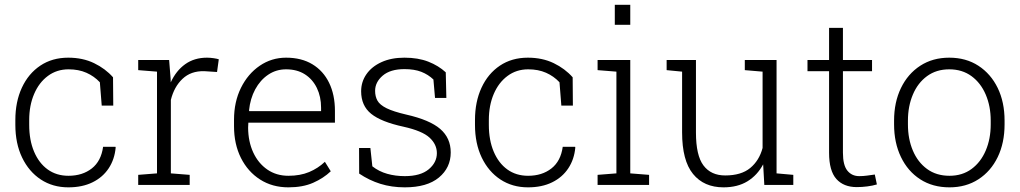

<svg xmlns="http://www.w3.org/2000/svg" viewBox="-20 -782 4313 812"><path d="M269 10.3Q203.1 10.3 152.6 -22.9Q102.1 -56.2 73.5 -115.7Q44.9 -175.3 44.9 -253.9V-274.4Q44.9 -351.6 72.5 -411.1Q100.1 -470.7 150.4 -504.4Q200.7 -538.1 268.6 -538.1Q330.1 -538.1 377.9 -514.9Q425.8 -491.7 458 -455.1L459 -335.4H410.2L402.3 -434.1Q377.9 -460 345.2 -474.4Q312.5 -488.8 270 -488.8Q220.2 -488.8 182.6 -460.9Q145 -433.1 124.3 -384.5Q103.5 -335.9 103.5 -274.4V-253.9Q103.5 -189.5 124 -140.9Q144.5 -92.3 181.6 -65.4Q218.8 -38.6 269.5 -38.6Q328.6 -38.6 368.2 -69.6Q407.7 -100.6 416 -161.1H468.3L469.2 -158.2Q464.8 -108.4 439.7 -70.3Q414.6 -32.2 371.3 -11Q328.1 10.3 269 10.3Z M564.5 0V-42.5L644 -48.8V-479L564.5 -485.4V-528.3H695.3L701.7 -447.8L702.1 -433.6Q724.6 -482.9 763.2 -510.5Q801.8 -538.1 855.5 -538.1Q868.7 -538.1 883.5 -535.9Q898.4 -533.7 905.3 -531.2L897.9 -477.5L843.8 -481Q787.6 -482.4 752 -448.7Q716.3 -415 702.6 -359.4V-48.8L782.2 -42.5V0Z M1199.7 10.3Q1131.8 10.3 1080.1 -22.7Q1028.3 -55.7 999 -114Q969.7 -172.4 969.7 -248.5V-275.4Q969.7 -351.1 999 -410.4Q1028.3 -469.7 1078.4 -503.9Q1128.4 -538.1 1189.9 -538.1Q1254.9 -538.1 1301 -510.3Q1347.2 -482.4 1371.8 -431.9Q1396.5 -381.3 1396.5 -313V-263.2H1030.3L1029.3 -241.7Q1029.8 -183.1 1051 -137.2Q1072.3 -91.3 1110.6 -64.9Q1148.9 -38.6 1199.7 -38.6Q1249.5 -38.6 1287.4 -54.4Q1325.2 -70.3 1354 -97.7L1378.9 -57.6Q1348.1 -28.3 1304.4 -9Q1260.7 10.3 1199.7 10.3ZM1034.2 -312H1337.9V-326.7Q1337.9 -373 1320.1 -409.9Q1302.2 -446.8 1269.3 -467.8Q1236.3 -488.8 1189.9 -488.8Q1147.9 -488.8 1114.3 -466.1Q1080.6 -443.4 1059.3 -404.1Q1038.1 -364.7 1033.2 -314.9Z M1691.9 10.3Q1636.2 10.3 1588.6 -4.6Q1541 -19.5 1499 -47.9L1498.5 -156.2H1546.4L1554.7 -78.6Q1583 -56.6 1617.7 -46.9Q1652.3 -37.1 1691.9 -37.1Q1758.3 -37.1 1793 -65.9Q1827.6 -94.7 1827.6 -134.3Q1827.6 -171.4 1796.6 -200Q1765.6 -228.5 1686.5 -246.1Q1591.8 -266.6 1549.6 -300.8Q1507.3 -335 1507.3 -396Q1507.3 -436 1529.8 -468.3Q1552.2 -500.5 1593.5 -519.3Q1634.8 -538.1 1690.4 -538.1Q1748.5 -538.1 1791.5 -521.2Q1834.5 -504.4 1865.2 -476.1L1867.7 -367.7H1819.8L1813 -445.8Q1791 -466.8 1761.7 -478.3Q1732.4 -489.7 1690.4 -489.7Q1630.9 -489.7 1598.6 -462.2Q1566.4 -434.6 1566.4 -397.9Q1566.4 -374 1576.4 -356.2Q1586.4 -338.4 1615 -324.2Q1643.6 -310.1 1698.2 -297.4Q1797.4 -274.9 1841.8 -236.6Q1886.2 -198.2 1886.2 -137.2Q1886.2 -72.8 1836.2 -31.2Q1786.1 10.3 1691.9 10.3Z M2212.9 10.3Q2147 10.3 2096.4 -22.9Q2045.9 -56.2 2017.3 -115.7Q1988.8 -175.3 1988.8 -253.9V-274.4Q1988.8 -351.6 2016.4 -411.1Q2043.9 -470.7 2094.2 -504.4Q2144.5 -538.1 2212.4 -538.1Q2273.9 -538.1 2321.8 -514.9Q2369.6 -491.7 2401.9 -455.1L2402.8 -335.4H2354L2346.2 -434.1Q2321.8 -460 2289.1 -474.4Q2256.3 -488.8 2213.9 -488.8Q2164.1 -488.8 2126.5 -460.9Q2088.9 -433.1 2068.1 -384.5Q2047.4 -335.9 2047.4 -274.4V-253.9Q2047.4 -189.5 2067.9 -140.9Q2088.4 -92.3 2125.5 -65.4Q2162.6 -38.6 2213.4 -38.6Q2272.5 -38.6 2312 -69.6Q2351.6 -100.6 2359.9 -161.1H2412.1L2413.1 -158.2Q2408.7 -108.4 2383.5 -70.3Q2358.4 -32.2 2315.2 -11Q2272 10.3 2212.9 10.3Z M2507.3 0V-42.5L2586.9 -48.8V-479L2507.3 -485.4V-528.3H2645.5V-48.8L2725.1 -42.5V0ZM2580.1 -677.2V-761.7H2645.5V-677.2Z M3040 10.3Q2957 10.3 2910.9 -46.4Q2864.7 -103 2864.7 -222.2V-479L2799.3 -485.4V-528.3H2864.7H2923.3V-221.2Q2923.3 -124.5 2955.1 -82.3Q2986.8 -40 3046.9 -40Q3114.7 -40 3152.8 -71.5Q3190.9 -103 3205.1 -156.2V-479L3129.9 -485.4V-528.3H3205.1H3264.2V-48.8L3335 -42.5V0H3212.4L3207.5 -86.9Q3182.6 -40.5 3140.9 -15.1Q3099.1 10.3 3040 10.3Z M3603.5 9.3Q3547.9 9.3 3517.1 -25.1Q3486.3 -59.6 3486.3 -136.2V-481H3395V-528.3H3486.3V-664.1H3544.9V-528.3H3668V-481H3544.9V-136.2Q3544.9 -83.5 3563.7 -60.3Q3582.5 -37.1 3613.8 -37.1Q3630.4 -37.1 3646.5 -39.3Q3662.6 -41.5 3679.7 -43.9L3688.5 -2Q3670.9 3.4 3648.4 6.3Q3626 9.3 3603.5 9.3Z M3995.6 10.3Q3924.3 10.3 3871.8 -23.7Q3819.3 -57.6 3790.3 -117.9Q3761.2 -178.2 3761.2 -255.9V-272Q3761.2 -349.6 3790.3 -409.7Q3819.3 -469.7 3871.8 -503.9Q3924.3 -538.1 3994.6 -538.1Q4065.4 -538.1 4117.9 -503.9Q4170.4 -469.7 4199.5 -409.9Q4228.5 -350.1 4228.5 -272V-255.9Q4228.5 -177.7 4199.5 -117.7Q4170.4 -57.6 4117.9 -23.7Q4065.4 10.3 3995.6 10.3ZM3995.6 -38.6Q4049.8 -38.6 4088.9 -67.4Q4127.9 -96.2 4148.9 -145.5Q4169.9 -194.8 4169.9 -255.9V-272Q4169.9 -332.5 4148.9 -381.8Q4127.9 -431.2 4088.6 -460Q4049.3 -488.8 3994.6 -488.8Q3939.9 -488.8 3900.6 -460Q3861.3 -431.2 3840.6 -381.8Q3819.8 -332.5 3819.8 -272V-255.9Q3819.8 -194.3 3840.6 -145.3Q3861.3 -96.2 3900.6 -67.4Q3939.9 -38.6 3995.6 -38.6Z"/></svg>

Font: Roboto Slab LO Light
Style: Regular
Weight: 300
Designer: Google
Version: Version 2.000